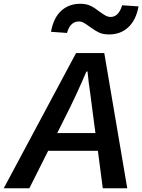

<svg xmlns="http://www.w3.org/2000/svg" viewBox="-69 -1000 756 1020"><path d="M335 -718H485L607 0H477L451 -199H187L87 0H-49ZM406 -859Q387 -873 375 -879.5Q363 -886 350 -886Q304 -886 287 -825L202 -831Q215 -905 256 -942.5Q297 -980 358 -980Q389 -980 412 -969Q435 -958 460 -938Q479 -924 492 -917Q505 -910 519 -910Q561 -910 580 -972L667 -966Q654 -894 613 -855.5Q572 -817 510 -817Q478 -817 456 -827.5Q434 -838 406 -859ZM438 -293 424 -399 410 -507Q402 -557 396 -620H390Q338 -498 288 -399L235 -293Z"/></svg>

Font: Nebula Sans Semibold
Style: Regular
Weight: 600
Italic angle: -9°
Designer: Paul D. Hunt for Adobe (as Source Sans)
Foundry: Nebula Entertainment & Broadcasting LLC
Version: Version 1.010